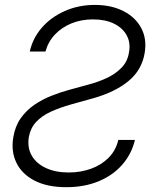

<svg xmlns="http://www.w3.org/2000/svg" viewBox="-20 -758 638 790"><path d="M167 -545.9H102.5Q114.7 -601.1 152.3 -644.3Q189.9 -687.5 246.6 -712.6Q303.2 -737.8 370.1 -737.8Q437.5 -737.8 487.3 -712.6Q537.1 -687.5 561 -642.8Q585 -598.1 575.2 -539.6Q563.5 -469.7 508.8 -424.6Q454.1 -379.4 364.7 -354L273.4 -328.6Q226.1 -315.4 189 -298.3Q151.9 -281.2 128.7 -256.3Q105.5 -231.4 98.6 -194.3Q91.8 -150.4 110.6 -117.7Q129.4 -85 168.9 -66.7Q208.5 -48.3 262.7 -48.3Q312 -48.3 354.5 -63.7Q397 -79.1 426.8 -108.9Q456.5 -138.7 466.8 -182.1H535.2Q521.5 -124.5 483.2 -80.6Q444.8 -36.6 386 -12.2Q327.1 12.2 252.9 12.2Q174.3 12.2 122.1 -14.9Q69.8 -42 47.4 -88.6Q24.9 -135.3 34.7 -192.9Q42 -238.3 64.9 -271Q87.9 -303.7 120.6 -326.2Q153.3 -348.6 190.7 -363.5Q228 -378.4 264.2 -388.2L344.7 -410.2Q381.8 -419.9 417.7 -436.3Q453.6 -452.6 479.2 -478.5Q504.9 -504.4 510.7 -542.5Q518.1 -581.5 501.5 -612.3Q484.9 -643.1 449.2 -660.6Q413.6 -678.2 362.3 -678.2Q314.5 -678.2 274.2 -661.9Q233.9 -645.5 206.1 -616Q178.2 -586.4 167 -545.9Z"/></svg>

Font: Inter Tight Light
Style: Italic
Weight: 300
Italic angle: -9.39999°
Designer: Rasmus Andersson
Foundry: rsms
Version: Version 3.004